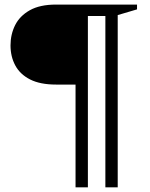

<svg xmlns="http://www.w3.org/2000/svg" viewBox="-20 -695 656 840"><path d="M343.5 -675V-325H225.5Q155.5 -325 111.5 -347.5Q67.5 -370 46.8 -408.8Q26 -447.5 26 -496.5Q26 -544.5 46.2 -585Q66.5 -625.5 110.5 -650.2Q154.5 -675 225.5 -675ZM364.5 124.5H310.5V-675H452.5V-625H364.5ZM495 124.5H441V-675H579.5V-654L495 -629Z"/></svg>

Font: Newsreader 24pt SemiBold
Style: Regular
Weight: 600
Designer: Hugues Gentile
Foundry: Production Type
Version: Version 1.003